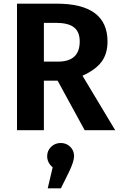

<svg xmlns="http://www.w3.org/2000/svg" viewBox="-20 -712 654 1050"><path d="M385 142Q385 170 359 225L313 318H241L268 203Q238 178 238 142Q238 112 259.5 91Q281 70 312 70Q343 70 364 90.5Q385 111 385 142ZM220 -375H297Q416 -375 416 -485Q416 -538 384.5 -562.5Q353 -587 286 -587H220ZM610 0H443L295 -271H220V0H73V-692H289Q568 -692 568 -485Q568 -417 534.5 -373Q501 -329 431 -298Z"/></svg>

Font: FiraSans
Style: Regular
Weight: 600
Designer: Carrois Corporate & Edenspiekermann AG
Foundry: Carrois Corporate GbR & Edenspiekermann AG
Version: Version 3.106;PS 003.106;hotconv 1.0.70;makeotf.lib2.5.58329